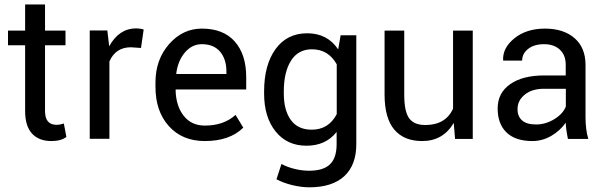

<svg xmlns="http://www.w3.org/2000/svg" viewBox="-20 -609 2654 843"><path d="M90.3 -589.4H177.7V-474.6H267.6V-410.2H177.7V-121.6Q177.7 -61 228 -61Q243.7 -61 260.3 -66.9L271.5 -7.8Q248 10.3 205.6 10.3Q150.9 10.3 120.6 -22.5Q90.3 -55.2 90.3 -121.6V-410.2H15.1V-474.6H90.3Z M460.4 0.5H374V-475.1H451.2L459.5 -405.8Q502.9 -484.4 577.6 -484.4Q595.2 -484.4 610.8 -479.5L599.1 -398.4L554.7 -401.4Q487.8 -401.4 460.4 -339.4Z M974.1 -295.4Q974.1 -349.1 946.3 -382.1Q918.5 -415 866.2 -415Q823.2 -415 792.2 -378.9Q761.2 -342.8 753.9 -286.6L754.9 -284.2H974.1ZM879.4 10.3Q780.3 10.3 721.4 -55.2Q662.6 -120.6 662.6 -227.5V-247.1Q662.6 -347.2 722.4 -415.3Q782.2 -483.4 866.2 -483.4Q960.9 -483.4 1011 -426.5Q1061 -369.6 1061 -270.5V-216.3H752.4L751 -214.4Q752.4 -144 786.4 -100.8Q820.3 -57.6 879.4 -57.6Q962.4 -57.6 1014.2 -104.5L1048.3 -48.3H1047.9Q988.3 10.3 879.4 10.3Z M1139.6 -198.2V-207.5Q1139.6 -324.2 1189.9 -393.6Q1240.2 -462.9 1328.9 -462.9Q1417.5 -462.9 1464.8 -392.1L1475.6 -454.1H1544.4V23.9Q1544.4 115.7 1491.5 164.6Q1438.5 213.4 1337.9 213.4Q1303.2 213.4 1263.7 203.9Q1224.1 194.3 1193.8 178.2L1215.8 110.8Q1239.3 124 1272.2 132.3Q1305.2 140.6 1336.9 140.6Q1399.9 140.6 1429 112.3Q1458 84 1458 23.9V-29.8Q1410.6 30.8 1325.4 30.8Q1240.2 30.8 1189.9 -32Q1139.6 -94.7 1139.6 -198.2ZM1226.1 -207.5V-198.2Q1226.1 -124.5 1257.1 -82Q1288.1 -39.6 1348.6 -39.6Q1422.9 -39.6 1458.5 -107.9V-326.7Q1421.4 -392.6 1349.6 -392.6Q1289.1 -392.6 1257.6 -342.5Q1226.1 -292.5 1226.1 -207.5Z M1833.5 10.3Q1753.4 10.3 1710.9 -40.3Q1668.5 -90.8 1668.5 -194.3V-474.6H1754.9V-193.4Q1754.9 -118.7 1776.6 -89.4Q1798.3 -60.1 1847.2 -60.1Q1936.5 -60.1 1969.2 -131.8V-474.6H2055.7V1H1978L1972.2 -69.3Q1925.3 10.3 1833.5 10.3Z M2317.4 10.3Q2243.2 10.3 2204.1 -27.3Q2165 -64.9 2165 -132.8Q2165 -200.7 2219.7 -239.3Q2274.4 -277.8 2370.1 -277.8H2463.9V-324.7Q2463.9 -366.7 2438.2 -390.9Q2412.6 -415 2368.9 -415Q2325.2 -415 2298.8 -394.3Q2272.5 -373.5 2272.5 -342.8H2189.9L2189 -345.2Q2186.5 -398.9 2239 -441.2Q2291.5 -483.4 2372.8 -483.4Q2454.1 -483.4 2502.4 -441.7Q2550.8 -399.9 2550.8 -323.7V-94.7Q2550.8 -39.6 2563 1H2473.6Q2464.4 -44.4 2463.9 -70.3Q2438.5 -34.2 2399.7 -12Q2360.8 10.3 2317.4 10.3ZM2252.4 -130.9H2252Q2252 -98.6 2272 -80.6Q2292 -62.5 2334 -62.5Q2376 -62.5 2414.3 -86.2Q2452.6 -109.9 2464.4 -141.6V-219.2H2367.7Q2315.9 -219.2 2284.2 -193.6Q2252.4 -168 2252.4 -130.9Z"/></svg>

Font: Yantramanav
Style: Regular
Weight: 400
Version: Version 1.000;PS 1.0;hotconv 1.0.72;makeotf.lib2.5.5900; ttf